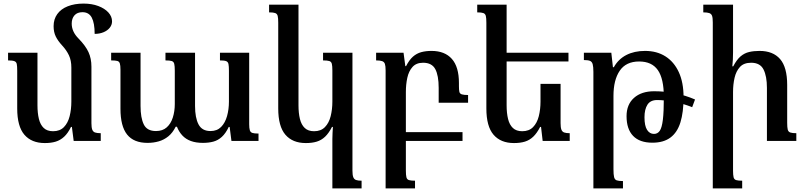

<svg xmlns="http://www.w3.org/2000/svg" viewBox="-20 -786 4488 1071"><path d="M490 -99Q490 -75 494.5 -63Q499 -51 510 -47Q521 -43 542 -43V0H391L381 -78H376Q359 -43 338 -23.5Q317 -4 291 4Q265 12 230 12Q156 12 116 -34.5Q76 -81 76 -181V-391Q76 -417 73.5 -429Q71 -441 60 -445Q49 -449 25 -449V-492H189V-199Q189 -155 197 -122.5Q205 -90 224 -72Q243 -54 276 -54Q314 -54 336.5 -77Q359 -100 368.5 -138Q378 -176 378 -219V-409Q378 -449 364.5 -477.5Q351 -506 327 -532Q303 -558 291 -582.5Q279 -607 279 -640Q279 -679 299.5 -707.5Q320 -736 358 -751Q396 -766 446 -766Q492 -766 528 -752.5Q564 -739 584.5 -716.5Q605 -694 605 -667Q605 -647 592 -631Q579 -615 557 -606Q535 -597 508 -597Q508 -657 492 -687.5Q476 -718 440 -718Q411 -718 395.5 -700.5Q380 -683 380 -654Q380 -632 389.5 -611Q399 -590 419 -570Q457 -531 473.5 -495.5Q490 -460 490 -414Z M1207 -492H1370V-93Q1370 -71 1373.5 -59.5Q1377 -48 1388 -44.5Q1399 -41 1422 -41V0H1271L1261 -78H1256Q1239 -42 1217.5 -22.5Q1196 -3 1170 4Q1144 11 1112 11Q1073 11 1044.5 0.5Q1016 -10 997 -30.5Q978 -51 967 -79H960Q943 -45 919 -25.5Q895 -6 865.5 2.5Q836 11 803 11Q726 11 689 -35.5Q652 -82 652 -179V-397Q652 -421 648.5 -432Q645 -443 634.5 -446Q624 -449 600 -449V-492H764V-195Q764 -129 782 -92Q800 -55 850 -55Q887 -55 910 -75.5Q933 -96 944 -130.5Q955 -165 955 -206V-392Q955 -417 952 -429.5Q949 -442 938 -445.5Q927 -449 903 -449V-492H1068V-195Q1068 -129 1087.5 -92Q1107 -55 1154 -55Q1191 -55 1213.5 -78Q1236 -101 1246.5 -138.5Q1257 -176 1257 -219V-392Q1257 -416 1254.5 -428.5Q1252 -441 1241.5 -445Q1231 -449 1207 -449Z M1834 265V-11Q1834 -28 1835 -44.5Q1836 -61 1837 -78H1832Q1814 -43 1793.5 -23.5Q1773 -4 1747 4Q1721 12 1686 12Q1612 12 1572 -34.5Q1532 -81 1532 -181V-659Q1532 -685 1529 -697Q1526 -709 1515.5 -713Q1505 -717 1481 -717V-760H1645V-199Q1645 -155 1653 -122.5Q1661 -90 1680 -72Q1699 -54 1732 -54Q1770 -54 1792.5 -77Q1815 -100 1824.5 -138Q1834 -176 1834 -219V-393Q1834 -418 1831 -430Q1828 -442 1817 -445.5Q1806 -449 1782 -449V-492H1946V166Q1946 190 1950.5 202Q1955 214 1966 218Q1977 222 1997 222V265Z M2244 166Q2244 190 2247 202.5Q2250 215 2261 218.5Q2272 222 2295 222V265H2131V-393Q2131 -418 2127 -429.5Q2123 -441 2111.5 -445Q2100 -449 2078 -449V-492H2231L2241 -417H2245Q2263 -452 2283.5 -470Q2304 -488 2329.5 -495Q2355 -502 2387 -502Q2461 -502 2500.5 -457.5Q2540 -413 2540 -323V-305Q2540 -284 2542.5 -273.5Q2545 -263 2556.5 -259.5Q2568 -256 2591 -256V-213H2427V-296Q2427 -365 2408 -400.5Q2389 -436 2340 -436Q2302 -436 2281 -412.5Q2260 -389 2252 -352Q2244 -315 2244 -273ZM2235 0V-49H2560V0Z M3107 -318V-99Q3107 -75 3111.5 -63Q3116 -51 3127 -47Q3138 -43 3158 -43V0H3007L2998 -78H2993Q2975 -43 2954.5 -23.5Q2934 -4 2908 4Q2882 12 2847 12Q2773 12 2733 -34.5Q2693 -81 2693 -181V-659Q2693 -685 2690 -697Q2687 -709 2676.5 -713Q2666 -717 2642 -717V-760H2806V-199Q2806 -155 2814 -122.5Q2822 -90 2841 -72Q2860 -54 2893 -54Q2931 -54 2953.5 -77Q2976 -100 2985.5 -138Q2995 -176 2995 -219V-318ZM2785 -443V-492H3151V-443Z M3290 265V-385Q3290 -414 3286 -428Q3282 -442 3271 -446.5Q3260 -451 3237 -451V-492H3390L3399 -411H3404Q3429 -456 3473.5 -479Q3518 -502 3578 -502Q3644 -502 3692 -471.5Q3740 -441 3766.5 -383.5Q3793 -326 3793 -244Q3793 -160 3775.5 -103.5Q3758 -47 3719.5 -18.5Q3681 10 3619 10Q3548 10 3511.5 -28Q3475 -66 3475 -138Q3475 -203 3516.5 -240Q3558 -277 3629 -277Q3690 -277 3747 -265.5Q3804 -254 3857 -231L3841 -188Q3792 -208 3738.5 -218Q3685 -228 3646 -228Q3608 -228 3591.5 -202Q3575 -176 3575 -132Q3575 -84 3589.5 -61.5Q3604 -39 3628 -39Q3648 -39 3660 -56Q3672 -73 3677.5 -117.5Q3683 -162 3683 -245Q3683 -347 3649.5 -395Q3616 -443 3545 -443Q3472 -443 3437 -391.5Q3402 -340 3402 -251V158Q3402 188 3405.5 202Q3409 216 3420 220Q3431 224 3455 224V265Z M4422 -43V0H4258V-296Q4258 -361 4239 -398.5Q4220 -436 4170 -436Q4129 -436 4107.5 -412.5Q4086 -389 4077.5 -352Q4069 -315 4069 -273V166Q4069 190 4072 202.5Q4075 215 4086 218.5Q4097 222 4120 222V265H3956V-661Q3956 -686 3952 -697.5Q3948 -709 3936.5 -713Q3925 -717 3903 -717V-760H4069V-493Q4069 -473 4068 -454Q4067 -435 4065 -416H4070Q4090 -454 4111.5 -472Q4133 -490 4159 -496Q4185 -502 4217 -502Q4292 -502 4331.5 -456.5Q4371 -411 4371 -312V-101Q4371 -76 4374 -63.5Q4377 -51 4388 -47Q4399 -43 4422 -43Z"/></svg>

Font: Noto Serif Armenian Medium
Style: Regular
Weight: 500
Version: Version 2.007